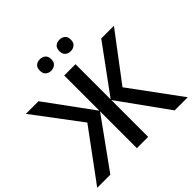

<svg xmlns="http://www.w3.org/2000/svg" viewBox="-221 -1124 1334 1334"><g transform="rotate(-45 446.0 -457.0)"><path d="M272.9 -369.1 13.7 -713.9H137.7L390.6 -368.2V-713.9H501.5V-368.2L754.4 -713.9H878.9L619.1 -369.6L890.6 0H761.7L501.5 -361.8V0H390.6V-361.8L129.9 0H1ZM294.4 -857.4Q294.4 -886.7 310.5 -900.1Q326.7 -913.6 350.1 -913.6Q373.5 -913.6 390.4 -900.1Q407.2 -886.7 407.2 -857.4Q407.2 -828.6 390.4 -814.7Q373.5 -800.8 350.1 -800.8Q326.7 -800.8 310.5 -814.7Q294.4 -828.6 294.4 -857.4ZM486.3 -857.4Q486.3 -886.7 502.4 -900.1Q518.6 -913.6 542.5 -913.6Q565.9 -913.6 582.8 -900.1Q599.6 -886.7 599.6 -857.4Q599.6 -828.6 582.8 -814.7Q565.9 -800.8 542.5 -800.8Q518.6 -800.8 502.4 -814.7Q486.3 -828.6 486.3 -857.4Z"/></g></svg>

Font: Open Sans SemiBold
Style: Regular
Weight: 600
Designer: Monotype Design Team
Foundry: Monotype Imaging Inc.
Version: Version 3.003; ttfautohint (v1.8.4)